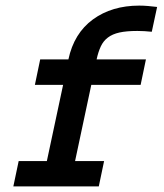

<svg xmlns="http://www.w3.org/2000/svg" viewBox="-20 -668 586 688"><path d="M483.9 -363.8H307.1L249 -90.8H353L334 0H27.8L46.9 -90.8H147.9L206.1 -363.8H105L124 -455.1H225.1Q245.1 -548.8 313 -598.4Q380.9 -647.9 479 -647.9Q494.1 -647.9 510.5 -646.5Q526.9 -645 543 -643.1L523.9 -554.2Q496.1 -557.1 472.2 -557.1Q433.1 -557.1 408 -551.5Q382.8 -545.9 366.5 -533.4Q350.1 -521 341.1 -501.5Q332 -481.9 326.2 -455.1H502.9Z"/></svg>

Font: Anonymous Pro
Style: Bold Italic
Weight: 700
Italic angle: -12°
Monospace: yes
Designer: Mark Simonson
Version: Version 1.003